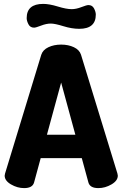

<svg xmlns="http://www.w3.org/2000/svg" viewBox="-20 -966 629 986"><path d="M104 0Q69 0 36.5 -19Q4 -38 4 -64Q4 -67 6 -75L192 -685Q200 -710 228.5 -723.5Q257 -737 294 -737Q331 -737 359.5 -723.5Q388 -710 396 -685L583 -75Q585 -67 585 -64Q585 -38 552.5 -19Q520 0 485 0Q442 0 434 -29L400 -154H189L155 -29Q147 0 104 0ZM221 -274H367L294 -542ZM241 -845Q218 -845 191 -834.5Q164 -824 155 -824Q135 -824 126 -841.5Q117 -859 117 -873Q117 -946 202 -946Q233 -946 277 -932.5Q321 -919 348 -919Q371 -919 398 -929.5Q425 -940 434 -940Q454 -940 463 -922.5Q472 -905 472 -891Q472 -818 387 -818Q349 -818 305.5 -831.5Q262 -845 241 -845Z"/></svg>

Font: Dosis
Style: ExtraBold
Weight: 800
Designer: EdgarTolentino, PabloImpallari, IginoMarini
Foundry: EdgarTolentino, PabloImpallari, IginoMarini
Version: Version 1.007